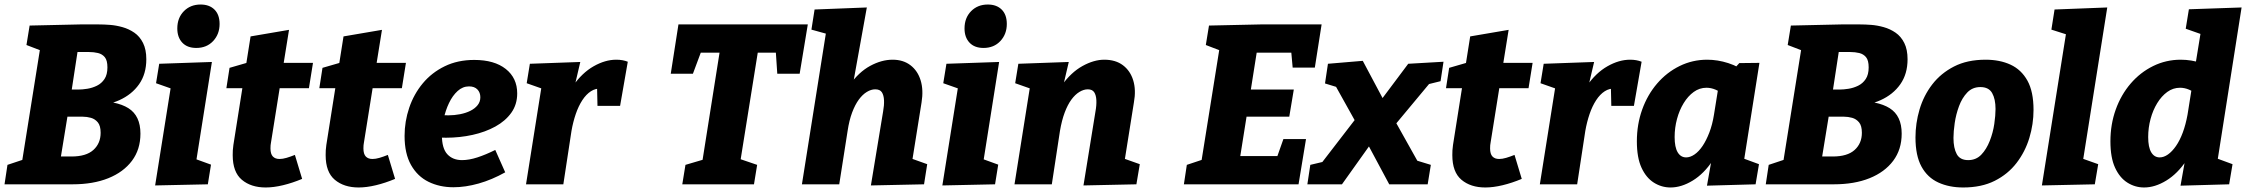

<svg xmlns="http://www.w3.org/2000/svg" viewBox="-26 -815 9932 849"><path d="M376 -346 382 -369Q489 -370 542 -336.5Q595 -303 595 -224Q595 -154 557.5 -104Q520 -54 453 -27Q386 0 295 0H-6L7 -86L91 -114L70 -91L153 -611L169 -586L91 -616L105 -702L328 -707H411Q433 -707 460 -705Q487 -703 515.5 -695Q544 -687 568 -670.5Q592 -654 606.5 -625Q621 -596 621 -553Q621 -488 589 -442.5Q557 -397 501.5 -372Q446 -347 376 -346ZM367 -585H290L321 -613L287 -391L267 -419H320Q338 -419 360 -422.5Q382 -426 402.5 -436Q423 -446 436 -465.5Q449 -485 449 -517Q449 -548 437.5 -562Q426 -576 407.5 -580.5Q389 -585 367 -585ZM290 -123Q355 -123 387 -152Q419 -181 419 -228Q419 -259 406.5 -274Q394 -289 376 -294Q358 -299 340 -299H246L278 -335L238 -90L208 -123Z M660 5 741 -504 800 -399 664 -447 678 -533 911 -541 830 -29 772 -136 907 -87 893 0ZM842 -603Q802 -603 780 -626.5Q758 -650 758 -689Q758 -736 787 -765.5Q816 -795 861 -795Q900 -795 922.5 -772.5Q945 -750 945 -709Q945 -664 916.5 -633.5Q888 -603 842 -603Z M1310 -24Q1267 -6 1225.5 4Q1184 14 1149 14Q1084 14 1043.5 -20Q1003 -54 1003 -129Q1003 -140 1003.5 -150.5Q1004 -161 1006 -174L1049 -446L1065 -425H975L989 -515L1089 -544L1060 -515L1082 -654L1252 -683L1225 -515L1214 -537H1358L1340 -425H1193L1214 -446L1172 -183Q1171 -179 1170.5 -172.5Q1170 -166 1170 -159Q1170 -134 1180.5 -123Q1191 -112 1210 -112Q1224 -112 1241 -117Q1258 -122 1278 -130Z M1721 -24Q1678 -6 1636.5 4Q1595 14 1560 14Q1495 14 1454.5 -20Q1414 -54 1414 -129Q1414 -140 1414.5 -150.5Q1415 -161 1417 -174L1460 -446L1476 -425H1386L1400 -515L1500 -544L1471 -515L1493 -654L1663 -683L1636 -515L1625 -537H1769L1751 -425H1604L1625 -446L1583 -183Q1582 -179 1581.5 -172.5Q1581 -166 1581 -159Q1581 -134 1591.5 -123Q1602 -112 1621 -112Q1635 -112 1652 -117Q1669 -122 1689 -130Z M1979 13Q1918 13 1869 -11Q1820 -35 1791.5 -85.5Q1763 -136 1763 -214Q1763 -278 1783.5 -338.5Q1804 -399 1843.5 -446.5Q1883 -494 1940.5 -522Q1998 -550 2071 -550Q2160 -550 2210.5 -510Q2261 -470 2261 -402Q2261 -353 2235 -316.5Q2209 -280 2164.5 -255.5Q2120 -231 2063.5 -218.5Q2007 -206 1946 -206Q1934 -206 1925.5 -206.5Q1917 -207 1911 -207L1920 -307Q1929 -306 1938.5 -305.5Q1948 -305 1957 -305Q1983 -305 2008.5 -310Q2034 -315 2054 -325Q2074 -335 2086 -350Q2098 -365 2098 -385Q2098 -406 2085 -419.5Q2072 -433 2048 -433Q2020 -433 1997.5 -412.5Q1975 -392 1959.5 -359.5Q1944 -327 1936 -289.5Q1928 -252 1928 -218Q1928 -159 1952 -133Q1976 -107 2017 -107Q2048 -107 2085 -119Q2122 -131 2164 -152L2208 -53Q2149 -20 2090.5 -3.5Q2032 13 1979 13Z M2300 0 2380 -504 2439 -399 2303 -447 2317 -533 2540 -541 2503 -383 2451 -290Q2468 -378 2508 -435.5Q2548 -493 2599 -522Q2650 -551 2699 -551Q2728 -551 2750 -542L2716 -347H2616L2614 -436L2632 -423Q2608 -425 2587 -411.5Q2566 -398 2549 -372Q2532 -346 2520 -311Q2508 -276 2501 -236L2465 0Z M2991 0 3005 -86 3100 -114 3078 -91 3160 -609 3187 -582H3044L3085 -615L3038 -489H2940L2974 -707H3546L3510 -489H3411L3403 -609L3434 -582H3289L3329 -609L3246 -91L3237 -115L3322 -86L3308 0Z M3825 5 3879 -322Q3884 -349 3883 -371.5Q3882 -394 3873.5 -407Q3865 -420 3844 -420Q3826 -420 3807 -408.5Q3788 -397 3771.5 -374.5Q3755 -352 3742 -317.5Q3729 -283 3722 -236L3685 0H3520L3629 -687L3649 -660L3562 -684L3576 -773L3807 -782L3735 -383L3671 -290Q3690 -381 3730.5 -438.5Q3771 -496 3821.5 -523.5Q3872 -551 3921 -551Q3968 -551 4000 -526.5Q4032 -502 4045 -459.5Q4058 -417 4049 -362L4005 -87L3934 -139L4074 -89L4060 0Z M4141 5 4222 -504 4281 -399 4145 -447 4159 -533 4392 -541 4311 -29 4253 -136 4388 -87 4374 0ZM4323 -603Q4283 -603 4261 -626.5Q4239 -650 4239 -689Q4239 -736 4268 -765.5Q4297 -795 4342 -795Q4381 -795 4403.5 -772.5Q4426 -750 4426 -709Q4426 -664 4397.5 -633.5Q4369 -603 4323 -603Z M4765 5 4818 -322Q4823 -349 4822 -371.5Q4821 -394 4812.5 -407Q4804 -420 4784 -420Q4766 -420 4747 -408.5Q4728 -397 4711.5 -374.5Q4695 -352 4682 -317.5Q4669 -283 4661 -236L4625 0H4460L4540 -504L4599 -399L4463 -447L4477 -533L4700 -541L4663 -383L4611 -290Q4628 -380 4669 -437.5Q4710 -495 4760.5 -523Q4811 -551 4857 -551Q4907 -551 4939.5 -526.5Q4972 -502 4985 -459.5Q4998 -417 4988 -362L4944 -86L4873 -139L5014 -89L4999 0Z M5649 -200H5749L5716 0H5209L5222 -86L5306 -114L5285 -92L5368 -611L5384 -586L5306 -616L5320 -702L5548 -707H5818L5788 -516H5690L5682 -605L5708 -582H5505L5535 -608L5501 -393L5483 -419H5695L5675 -299H5461L5491 -330L5453 -91L5436 -125H5649L5613 -98Z M5755 0 5768 -86 5848 -105 5810 -84 5971 -293 6022 -294 6201 -533 6357 -542 6344 -456 6263 -436 6306 -459 6142 -262 6094 -261 5908 0ZM6117 0 5989 -239 5868 -456 5895 -427 5833 -446 5846 -533 6000 -546 6116 -328 6252 -85 6229 -108 6301 -86 6287 0Z M6703 -24Q6660 -6 6618.5 4Q6577 14 6542 14Q6477 14 6436.5 -20Q6396 -54 6396 -129Q6396 -140 6396.5 -150.5Q6397 -161 6399 -174L6442 -446L6458 -425H6368L6382 -515L6482 -544L6453 -515L6475 -654L6645 -683L6618 -515L6607 -537H6751L6733 -425H6586L6607 -446L6565 -183Q6564 -179 6563.5 -172.5Q6563 -166 6563 -159Q6563 -134 6573.5 -123Q6584 -112 6603 -112Q6617 -112 6634 -117Q6651 -122 6671 -130Z M6783 0 6863 -504 6922 -399 6786 -447 6800 -533 7023 -541 6986 -383 6934 -290Q6951 -378 6991 -435.5Q7031 -493 7082 -522Q7133 -551 7182 -551Q7211 -551 7233 -542L7199 -347H7099L7097 -436L7115 -423Q7091 -425 7070 -411.5Q7049 -398 7032 -372Q7015 -346 7003 -311Q6991 -276 6984 -236L6948 0Z M7361 14Q7321 14 7287 -7.5Q7253 -29 7232.5 -73.5Q7212 -118 7212 -190Q7212 -265 7235.5 -330.5Q7259 -396 7301.5 -445.5Q7344 -495 7401 -523Q7458 -551 7523 -551Q7569 -551 7616 -536Q7663 -521 7709 -487L7635 -503L7665 -536L7754 -537L7674 -31L7616 -139L7752 -89L7737 0L7522 6L7551 -157L7600 -248Q7586 -164 7547.5 -105.5Q7509 -47 7459 -16.5Q7409 14 7361 14ZM7430 -119Q7448 -119 7467 -132Q7486 -145 7502.5 -169.5Q7519 -194 7532.5 -229Q7546 -264 7553 -308L7575 -445L7602 -392Q7580 -410 7560 -418.5Q7540 -427 7520 -427Q7489 -427 7463.5 -408.5Q7438 -390 7419 -359Q7400 -328 7389.5 -289Q7379 -250 7379 -209Q7379 -164 7392.5 -141.5Q7406 -119 7430 -119Z M8164 -346 8170 -369Q8277 -370 8330 -336.5Q8383 -303 8383 -224Q8383 -154 8345.5 -104Q8308 -54 8241 -27Q8174 0 8083 0H7782L7795 -86L7879 -114L7858 -91L7941 -611L7957 -586L7879 -616L7893 -702L8116 -707H8199Q8221 -707 8248 -705Q8275 -703 8303.5 -695Q8332 -687 8356 -670.5Q8380 -654 8394.5 -625Q8409 -596 8409 -553Q8409 -488 8377 -442.5Q8345 -397 8289.5 -372Q8234 -347 8164 -346ZM8155 -585H8078L8109 -613L8075 -391L8055 -419H8108Q8126 -419 8148 -422.5Q8170 -426 8190.5 -436Q8211 -446 8224 -465.5Q8237 -485 8237 -517Q8237 -548 8225.5 -562Q8214 -576 8195.5 -580.5Q8177 -585 8155 -585ZM8078 -123Q8143 -123 8175 -152Q8207 -181 8207 -228Q8207 -259 8194.5 -274Q8182 -289 8164 -294Q8146 -299 8128 -299H8034L8066 -335L8026 -90L7996 -123Z M8754 -551Q8817 -551 8864.5 -529Q8912 -507 8939 -458.5Q8966 -410 8966 -329Q8966 -266 8947.5 -205Q8929 -144 8891 -94.5Q8853 -45 8794.5 -15.5Q8736 14 8655 14Q8593 14 8545 -8Q8497 -30 8470.5 -78.5Q8444 -127 8444 -207Q8444 -270 8462 -331Q8480 -392 8518 -441.5Q8556 -491 8614.5 -521Q8673 -551 8754 -551ZM8731 -430Q8696 -430 8673 -406Q8650 -382 8636.5 -345.5Q8623 -309 8617.5 -271Q8612 -233 8612 -205Q8612 -160 8626.5 -133.5Q8641 -107 8677 -107Q8712 -107 8735 -131Q8758 -155 8772.5 -192Q8787 -229 8792.5 -267Q8798 -305 8798 -333Q8798 -377 8783 -403.5Q8768 -430 8731 -430Z M9003 5 9122 -744 9180 -641 9045 -684 9059 -773 9292 -782 9173 -31 9111 -139 9252 -89 9237 0Z M9455 14Q9415 14 9381 -7.5Q9347 -29 9326.5 -73.5Q9306 -118 9306 -190Q9306 -265 9329.5 -330.5Q9353 -396 9395.5 -445.5Q9438 -495 9495 -523Q9552 -551 9617 -551Q9663 -551 9710 -536Q9757 -521 9803 -487L9681 -523L9717 -744L9775 -640L9639 -688L9653 -774L9886 -782L9768 -31L9710 -139L9846 -89L9831 0L9616 6L9645 -157L9695 -248Q9681 -164 9642 -105.5Q9603 -47 9553 -16.5Q9503 14 9455 14ZM9524 -119Q9542 -119 9560.5 -132Q9579 -145 9596 -169.5Q9613 -194 9626 -229Q9639 -264 9647 -308L9668 -440L9696 -392Q9674 -410 9654 -418.5Q9634 -427 9614 -427Q9583 -427 9557.5 -408.5Q9532 -390 9513 -359Q9494 -328 9483.5 -289Q9473 -250 9473 -209Q9473 -164 9486.5 -141.5Q9500 -119 9524 -119Z"/></svg>

Font: Bitter Thin ExtraBold
Style: Italic
Weight: 800
Italic angle: -9°
Version: Version 2.002